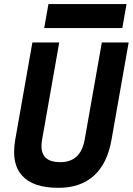

<svg xmlns="http://www.w3.org/2000/svg" viewBox="-20 -899 643 929"><path d="M263.2 9.8Q139.6 9.8 86.9 -49.3Q48.3 -91.8 48.3 -164.1Q48.3 -191.4 53.7 -222.7L136.7 -693.4H266.6L183.6 -222.7Q180.7 -206.1 180.7 -191.9Q180.7 -114.3 271.5 -114.3Q370.1 -114.3 389.6 -222.7L472.7 -693.4H602.5L519.5 -222.7Q499.5 -107.9 434.6 -49.1Q369.6 9.8 263.2 9.8ZM193.8 -763.2 214.4 -879.4H592.3L571.8 -763.2Z"/></svg>

Font: CaskaydiaCove NFP
Style: Bold Italic
Weight: 700
Italic angle: -10°
Designer: Aaron Bell
Foundry: Saja Typeworks
Version: Version 2111.001; VTT 6.35;Nerd Fonts 3.1.1